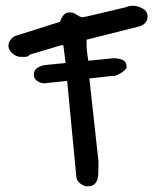

<svg xmlns="http://www.w3.org/2000/svg" viewBox="-20 -659 542 679"><path d="M212.9 -428.7Q211.9 -436.5 210.4 -448.7Q209 -460.9 207.5 -472.2Q206.1 -483.4 205.1 -491.2Q204.1 -499 204.1 -499H196.3L85 -465.8Q80.1 -458 68.8 -458Q57.6 -458 51.8 -458Q38.1 -458 23.9 -470.2Q9.8 -482.4 9.8 -497.1Q9.8 -507.8 17.1 -518.1Q24.4 -528.3 35.2 -532.2L192.4 -582Q195.3 -592.8 203.6 -604Q211.9 -615.2 225.6 -615.2Q239.3 -615.2 248.5 -608.4Q257.8 -601.6 269.5 -597.7Q278.3 -598.6 298.8 -603.5Q319.3 -608.4 342.3 -613.8Q365.2 -619.1 385.7 -624Q406.2 -628.9 414.1 -630.9Q425.8 -632.8 431.6 -635.7Q437.5 -638.7 450.2 -638.7Q466.8 -638.7 484.4 -628.9Q502 -619.1 502 -599.6Q502 -586.9 493.2 -577.6Q484.4 -568.4 471.7 -565.4L286.1 -518.6V-509.8Q286.1 -479.5 291.5 -450.2Q296.9 -420.9 294.9 -391.6L328.1 -89.8V-68.4Q328.1 -56.6 327.6 -44.4Q327.1 -32.2 323.7 -22.5Q320.3 -12.7 312.5 -6.3Q304.7 0 289.1 0Q277.3 0 264.2 -9.8Q251 -19.5 250 -33.2L212.9 -420.9ZM99.6 -394.5Q99.6 -411.1 111.3 -418.5Q123 -425.8 136.7 -428.7L381.8 -453.1Q398.4 -453.1 413.1 -447.3Q427.7 -441.4 427.7 -421.9Q427.7 -417 421.4 -411.1Q415 -405.3 407.2 -400.4Q399.4 -395.5 390.6 -392.1Q381.8 -388.7 377.9 -390.6L136.7 -364.3Q124 -364.3 111.8 -372.6Q99.6 -380.9 99.6 -394.5Z"/></svg>

Font: Covered By Your Grace
Style: Regular
Weight: 400
Designer: Kimberly Geswein
Foundry: Kimberly Geswein
Version: Version 1.0